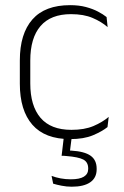

<svg xmlns="http://www.w3.org/2000/svg" viewBox="-20 -516 469 726"><path d="M245 10Q150 10 102.5 -44.2Q55 -98.5 55 -199.5V-287.5Q55 -388.5 102.5 -442.5Q150 -496.5 245 -496.5Q278.5 -496.5 304.8 -489.5Q331 -482.5 350.5 -472.2Q370 -462 383 -451.5L387 -413.5Q363.5 -434 330 -448.2Q296.5 -462.5 248.5 -462.5Q172 -462.5 133.2 -417.5Q94.5 -372.5 94.5 -287V-200.5Q94.5 -116 133.2 -70.5Q172 -25 250 -25Q299.5 -25 333.5 -39.5Q367.5 -54 391 -74L386.5 -35.5Q366 -19 331.5 -4.5Q297 10 245 10ZM252 -3.5 243 67 224 52.5Q228.5 52.5 236 52.8Q243.5 53 249.5 53.5Q299.5 56.5 322.5 72.8Q345.5 89 345.5 122V124Q345.5 156.5 321.2 173.2Q297 190 251.5 190Q231.5 190 212.8 186.2Q194 182.5 181 178.5L175 149Q190.5 155 209 158.5Q227.5 162 248 162Q281 162 297.2 152Q313.5 142 313.5 122.5V121Q313.5 97 294.8 87.2Q276 77.5 231 74Q226.5 73.5 222 73.2Q217.5 73 213 73L222 -3.5Z"/></svg>

Font: Anek Latin ExtraLight
Style: Regular
Weight: 250
Designer: Yesha Goshar
Foundry: Ek Type
Version: Version 1.003